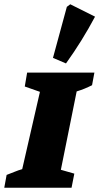

<svg xmlns="http://www.w3.org/2000/svg" viewBox="-43 -879 465 899"><path d="M-23 0 -12 -60Q7 -67 25 -74.5Q43 -82 61 -87L144 -449L73 -474L84 -539H399L388 -480Q370 -471 353 -464Q336 -457 316 -451L242 -84L305 -66L292 0ZM266 -582 205 -608 270 -847 286 -859 402 -801Q342 -688 266 -582Z"/></svg>

Font: Piazzolla SC ExtraBold
Style: Italic
Weight: 800
Italic angle: -11.3°
Designer: Juan Pablo del Peral
Foundry: Huerta Tipografica
Version: Version 1.330